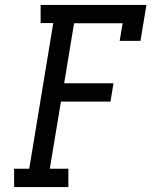

<svg xmlns="http://www.w3.org/2000/svg" viewBox="-20 -755 640 775"><path d="M37 0V-74H98L195 -662H144V-735H571L547 -590H463L475 -661H279L239 -419H438L426 -345H226L181 -74H256V0Z"/></svg>

Font: Iosevka Curly Slab Extended
Style: Italic
Weight: 400
Width: 7
Italic angle: -9°
Monospace: yes
Designer: Belleve Invis
Foundry: Belleve Invis
Version: Version 11.1.0; ttfautohint (v1.8.3)